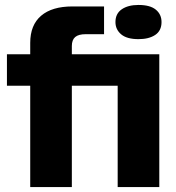

<svg xmlns="http://www.w3.org/2000/svg" viewBox="-20 -755 712 775"><path d="M102 0V-409H8V-536H102V-582Q102 -654 146 -691.5Q190 -729 272 -729H400V-617H326Q297 -617 283.5 -605.5Q270 -594 270 -569V-536H623V0H455V-409H270V0ZM539 -597Q492 -597 469 -616.5Q446 -636 446 -666Q446 -700 471.5 -717.5Q497 -735 539 -735Q586 -735 609 -716Q632 -697 632 -666Q632 -631 606.5 -614Q581 -597 539 -597Z"/></svg>

Font: Mona Sans Expanded
Style: Bold
Weight: 700
Width: 7
Designer: Deni Anggara
Foundry: GitHub
Version: Version 2.000